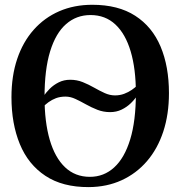

<svg xmlns="http://www.w3.org/2000/svg" viewBox="-20 -772 756 804"><path d="M441 -302.5Q413 -302.5 388 -312.2Q363 -322 340.2 -334.8Q317.5 -347.5 296.2 -357.5Q275 -367.5 254.5 -367.5Q232 -367.5 214.2 -360.8Q196.5 -354 183 -344Q169.5 -334 160 -324V-365.5Q171.5 -383.5 188 -400Q204.5 -416.5 226 -427.2Q247.5 -438 274 -438Q302 -438 326.8 -428Q351.5 -418 374.2 -405Q397 -392 418.5 -382.2Q440 -372.5 461.5 -372.5Q482 -372.5 500 -379.2Q518 -386 532 -395.8Q546 -405.5 555 -414.5L556.5 -375Q545 -356.5 528 -340Q511 -323.5 489.2 -313Q467.5 -302.5 441 -302.5ZM352 11.5Q242 12 170 -35.8Q98 -83.5 63 -168.8Q28 -254 28 -365Q28 -454 52 -525.2Q76 -596.5 121 -647.2Q166 -698 228.2 -725Q290.5 -752 366.5 -752Q475 -752 546.2 -706Q617.5 -660 652.5 -576.8Q687.5 -493.5 687.5 -382Q687.5 -293.5 663.8 -221.2Q640 -149 595.5 -97.2Q551 -45.5 489.2 -17.2Q427.5 11 352 11.5ZM356.5 -31.5Q415 -31.5 458.2 -71Q501.5 -110.5 525.2 -188.2Q549 -266 549 -381.5Q549 -483.5 527.2 -556.8Q505.5 -630 463.2 -669.5Q421 -709 359 -709Q300 -709 256.8 -671.2Q213.5 -633.5 190 -557.2Q166.5 -481 166.5 -365Q166.5 -261.5 188.2 -186.8Q210 -112 252.2 -71.8Q294.5 -31.5 356.5 -31.5Z"/></svg>

Font: Merriweather 72pt SemiBold
Style: Regular
Weight: 600
Version: Version 2.100